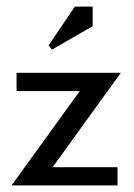

<svg xmlns="http://www.w3.org/2000/svg" viewBox="-20 -560 405 580"><path d="M137 -410 127 -423 206 -540H260V-481ZM15 0 221 -285H30V-340H345L139 -55H335V0Z"/></svg>

Font: Glametrix
Style: Bold
Weight: 700
Designer: gluk
Foundry: gluk
Version: Version 0.40